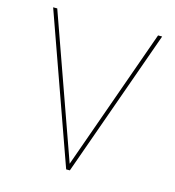

<svg xmlns="http://www.w3.org/2000/svg" viewBox="-108 -813 827 905"><g transform="rotate(15 306.0 -361.0)"><path d="M552 -722 306 -30 60 -722H40L297 0H315L572 -722Z"/></g></svg>

Font: Perun Thin
Style: Regular
Weight: 100
Foundry: Copyright (c) Stefan Peev, Context Ltd, 2016
Version: Version 1.089